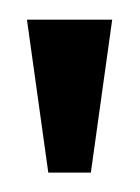

<svg xmlns="http://www.w3.org/2000/svg" viewBox="-20 -721 144 198"><path d="M95.7 -700.7 73.7 -543H29.8L7.8 -700.7Z"/></svg>

Font: Silence
Style: Regular
Weight: 400
Designer: Lilo Joris
Foundry: Lilo Joris
Version: Version 1.035;Fontself Maker 3.5.7